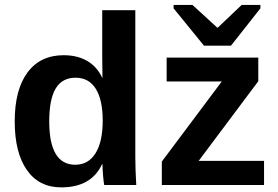

<svg xmlns="http://www.w3.org/2000/svg" viewBox="-20 -767 1151 796"><path d="M412.1 0Q410.2 -7.3 407.5 -36.9Q404.8 -66.4 404.8 -85.9H402.8Q358.4 9.8 233.9 9.8Q141.6 9.8 91.3 -62.3Q41 -134.3 41 -263.7Q41 -395 94 -466.6Q147 -538.1 244.1 -538.1Q300.3 -538.1 341.1 -514.6Q381.8 -491.2 403.8 -444.8H404.8L403.8 -531.7V-724.6H541V-115.2Q541 -66.4 544.9 0ZM405.8 -267.1Q405.8 -352.5 377.2 -398.7Q348.6 -444.8 293 -444.8Q237.8 -444.8 210.9 -400.1Q184.1 -355.5 184.1 -263.7Q184.1 -84 292 -84Q346.2 -84 376 -131.6Q405.8 -179.2 405.8 -267.1ZM650.9 0V-97.2L899.4 -429.2H670.9V-528.3H1050.8V-430.2L803.7 -100.1H1074.7V0ZM937.5 -577.6H825.7L699.7 -732.4V-746.6H777.8L880.9 -652.3H882.8L981.9 -746.6H1059.6V-732.4Z"/></svg>

Font: Liberation Sans
Style: Bold
Weight: 700
Designer: Steve Matteson
Foundry: Ascender Corporation
Version: Version 2.1.5